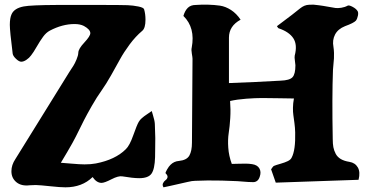

<svg xmlns="http://www.w3.org/2000/svg" viewBox="-20 -801 1565 821"><path d="M1164.1 -689Q1165 -688.5 1167.2 -684.6Q1169.4 -680.7 1170.9 -680.2Q1216.3 -665 1234.4 -637.2Q1252.4 -609.4 1240.2 -563Q1238.8 -556.2 1241 -541.5Q1243.2 -526.9 1243.2 -522Q1243.2 -483.9 1230.7 -470.7Q1218.3 -457.5 1180.2 -456.1Q1069.3 -449.7 959 -445.8V-640.1Q959 -689.9 1008.8 -716.8Q991.2 -743.2 967.8 -758.3Q944.3 -773.4 920.4 -776.9Q896.5 -780.3 869.4 -781Q842.3 -781.7 816.9 -779.8Q795.9 -779.8 783.4 -767.8Q771 -755.9 764.2 -732.9Q815.9 -682.6 799.8 -597.2Q797.4 -588.4 800.3 -571.8Q803.2 -555.2 803.2 -549.8Q803.2 -488.8 800.8 -190.9Q800.8 -155.8 789.8 -136Q778.8 -116.2 745.1 -112.8Q724.1 -111.3 709 -96.2Q702.1 -89.8 694.3 -76.2Q686.5 -62.5 688 -60.1Q697.8 -50.8 696.3 -43.2Q694.8 -35.6 687.7 -30.5Q680.7 -25.4 677 -17.3Q673.3 -9.3 679.2 0Q691.9 -2.4 706.8 -5.9Q721.7 -9.3 740 -13.4Q758.3 -17.6 769 -20Q773.4 -21 783.2 -23.2Q793 -25.4 800 -26.6Q807.1 -27.8 814 -27.8Q864.7 -30.3 928.2 -28.8Q1004.4 -26.9 1041 -22.9Q1052.7 -22.5 1062.3 -22.2Q1071.8 -22 1079.3 -27.6Q1086.9 -33.2 1090.8 -45.9Q1097.7 -65.9 1089.1 -80.8Q1080.6 -95.7 1058.1 -99.1Q1045.4 -101.1 1031.7 -101.3Q1018.1 -101.6 999.5 -100.8Q981 -100.1 971.2 -100.1Q958.5 -134.3 956.1 -169.2Q953.6 -204.1 958 -232.2Q962.4 -260.3 964.6 -296.4Q966.8 -332.5 963.9 -369.1Q994.1 -376 1033.2 -378.9Q1072.3 -381.8 1100.3 -381.8Q1128.4 -381.8 1173.8 -380.9Q1219.2 -379.9 1236.8 -379.9Q1232.9 -358.9 1232.7 -340.3Q1232.4 -321.8 1234.4 -308.8Q1236.3 -295.9 1239 -275.1Q1241.7 -254.4 1242.2 -234.9Q1244.1 -158.7 1227.1 -127Q1223.1 -118.2 1210.7 -112.1Q1198.2 -106 1179 -100.6Q1159.7 -95.2 1151.9 -91.8Q1150.9 -91.3 1149.9 -90.6Q1148.9 -89.8 1147.7 -88.6Q1146.5 -87.4 1145.5 -85.9Q1144.5 -84.5 1142.8 -82Q1141.1 -79.6 1139.2 -77.1Q1143.6 -64.9 1159.2 -20L1513.2 -32.2Q1521.5 -65.4 1510 -85.2Q1498.5 -105 1474.1 -108.9Q1452.1 -112.3 1437.5 -120.8Q1422.9 -129.4 1415.5 -143.3Q1408.2 -157.2 1405.5 -171.6Q1402.8 -186 1402.8 -206.1Q1399.4 -386.7 1403.8 -502Q1404.3 -510.3 1405.8 -525.9Q1407.2 -541.5 1408 -551.3Q1408.7 -561 1408.2 -575Q1407.7 -588.9 1405.8 -601.1Q1400.4 -629.4 1412.6 -653.1Q1424.8 -676.8 1455.1 -689Q1492.7 -702.6 1502 -712.9Q1507.8 -720.7 1510.5 -734.1Q1513.2 -747.6 1508.8 -753.9Q1502.9 -763.7 1487.8 -771.7Q1472.7 -779.8 1466.8 -776.9Q1454.1 -770 1439.2 -767.8Q1424.3 -765.6 1414.8 -766.8Q1405.3 -768.1 1387.2 -771.5Q1369.1 -774.9 1361.8 -775.9Q1357.9 -776.4 1342.8 -778.6Q1327.6 -780.8 1321.3 -781Q1314.9 -781.2 1303 -780.8Q1291 -780.3 1281.7 -776.4Q1272.5 -772.5 1263.2 -765.1Q1243.2 -748 1164.1 -689ZM424.8 -779.8H222.2Q111.8 -779.3 81.1 -773.4Q40.5 -765.6 29.3 -739.7Q22 -723.6 22 -694.8Q22 -668.5 34.2 -571.8Q35.6 -561.5 48.6 -549.3Q61.5 -537.1 70.8 -537.1Q81.1 -537.1 93 -545.2Q105 -553.2 112.8 -564Q122.6 -576.2 136.7 -600.8Q150.9 -625.5 164.1 -643.6Q177.2 -661.6 192.9 -669.9Q246.6 -698.2 298.8 -698.2Q322.8 -698.2 338.9 -689.9Q366.2 -674.8 366.2 -659.2Q366.2 -646.5 340.8 -619.4Q315.4 -592.3 314.9 -576.2Q314.5 -563.5 307.1 -546.4Q299.8 -529.3 294.4 -520.8Q289.1 -512.2 275.9 -492.2Q237.8 -430.2 160.9 -306.6Q84 -183.1 45.9 -121.1Q28.8 -95.7 28.8 -68.8Q28.8 -39.6 50 -22Q71.3 -4.4 106.9 -8.8Q111.3 -8.8 120.1 -9.3Q128.9 -9.8 132.8 -9.8Q152.3 -9.3 195.1 -4.6Q237.8 0 259.8 0Q331.1 0 376 -43.9Q393.1 -19 414.1 -19Q426.8 -19 456.5 -34.4Q486.3 -49.8 502.9 -46.9Q548.8 -39.1 575.2 -39.1Q614.3 -39.1 627.9 -58.6Q641.6 -78.1 643.1 -128.9Q643.1 -142.1 643.6 -169.4Q644 -196.8 644 -210.9Q644 -231 642.1 -271Q641.6 -279.3 639.6 -288.1Q637.7 -296.9 634 -308.8Q630.4 -320.8 628.9 -326.2Q623 -321.8 609.6 -313Q596.2 -304.2 587.2 -296.4Q578.1 -288.6 573.2 -279.8Q565.4 -266.6 549.8 -222.4Q534.2 -178.2 518.1 -163.1Q473.1 -118.2 390.1 -102.1Q368.7 -98.1 341.8 -98.1Q322.3 -98.1 285.9 -101.3Q249.5 -104.5 240.2 -105Q244.1 -111.3 268.6 -152.8Q293 -194.3 304.2 -216.8Q327.1 -263.2 339.1 -286.9Q351.1 -310.5 372.6 -348.1Q394 -385.7 415 -415Q433.1 -440.4 455.1 -479.2Q477.1 -518.1 493.2 -547.6Q509.3 -577.1 534.4 -611.1Q559.6 -645 587.9 -668.9Q602.1 -680.2 602.1 -716.8Q602.1 -741.2 596.2 -761.2Q594.2 -768.6 571.8 -773.2Q549.3 -777.8 525.9 -778.8Q491.7 -779.8 424.8 -779.8Z"/></svg>

Font: Sonetni venez
Style: Regular
Weight: 400
Designer: Alja Herlah
Foundry: Type Salon
Version: Version 1.000;hotconv 1.0.109;makeotfexe 2.5.65596